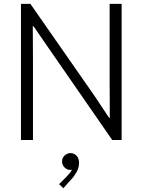

<svg xmlns="http://www.w3.org/2000/svg" viewBox="-20 -740 753 1015"><path d="M90.8 -719.7H140.6L481.4 -230.5L556.6 -117.2H560.5L559.6 -303.7V-719.7H623V0H573.2L234.4 -489.3L157.2 -601.6H153.3L154.3 -420.9V0H90.8ZM292.5 233.4 331.5 194.3Q343.8 181.6 350.3 173.3Q356.9 165 360.4 157.2Q357.9 158.2 351.1 158.2Q334.5 158.2 321.3 145.3Q308.1 132.3 308.1 113.3Q308.1 94.7 321.3 82.3Q334.5 69.8 352.1 69.3Q373 69.8 385.5 84Q397.9 98.1 397.9 121.1Q397.9 146.5 384 170.9Q370.1 195.3 355 210L314.9 254.9Z"/></svg>

Font: Reddit Sans Fudge Light
Style: Regular
Weight: 300
Designer: Stephen Hutchings
Foundry: Reddit
Version: Version 1.013